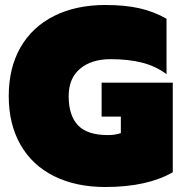

<svg xmlns="http://www.w3.org/2000/svg" viewBox="-20 -734 727 769"><path d="M15 -349Q15 -462 62 -544Q109 -626 196.5 -670Q284 -714 402 -714Q480 -714 538 -701Q596 -688 647 -659V-437Q604 -469 549.5 -483Q495 -497 423 -497Q346 -497 300.5 -458.5Q255 -420 255 -349Q255 -272 292 -232.5Q329 -193 412 -193Q442 -193 464 -201V-267H387V-403H672V-44Q569 15 402 15Q284 15 196.5 -28.5Q109 -72 62 -154.5Q15 -237 15 -349Z"/></svg>

Font: Prompt Black
Style: Regular
Weight: 900
Designer: Katatrad Team
Foundry: CadsonDemak
Version: Version 1.000